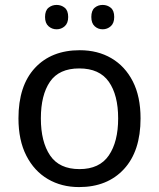

<svg xmlns="http://www.w3.org/2000/svg" viewBox="-20 -750 645 780"><path d="M551 -269Q551 -136 483.5 -63Q416 10 301 10Q230 10 174.5 -22.5Q119 -55 87 -117.5Q55 -180 55 -269Q55 -402 122 -474Q189 -546 304 -546Q377 -546 432.5 -513.5Q488 -481 519.5 -419.5Q551 -358 551 -269ZM146 -269Q146 -174 183.5 -118.5Q221 -63 303 -63Q384 -63 422 -118.5Q460 -174 460 -269Q460 -364 422 -418Q384 -472 302 -472Q220 -472 183 -418Q146 -364 146 -269ZM163 -681Q163 -707 177 -718.5Q191 -730 210 -730Q229 -730 243 -718.5Q257 -707 257 -681Q257 -656 243 -643.5Q229 -631 210 -631Q191 -631 177 -643.5Q163 -656 163 -681ZM351 -681Q351 -707 364.5 -718.5Q378 -730 397 -730Q416 -730 430 -718.5Q444 -707 444 -681Q444 -656 430 -643.5Q416 -631 397 -631Q378 -631 364.5 -643.5Q351 -656 351 -681Z"/></svg>

Font: Noto Sans Bamum
Style: Regular
Weight: 400
Designer: Monotype Design Team
Foundry: Monotype Imaging Inc.
Version: Version 2.001